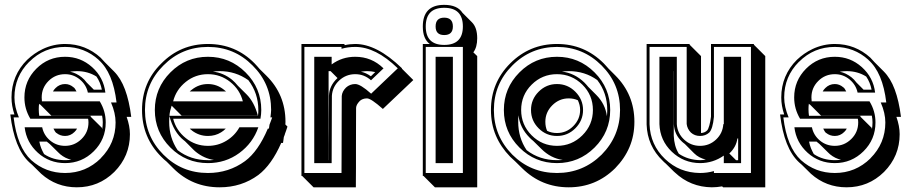

<svg xmlns="http://www.w3.org/2000/svg" viewBox="-20 -717 3788 798"><path d="M362.3 -423.3Q360.4 -425.3 358.9 -427Q357.4 -428.7 355.5 -430.2ZM403.8 -185.5Q403.8 -183.6 404.8 -179.7Q405.8 -186.5 406.5 -193.6Q407.2 -200.7 407.2 -208Q407.2 -222.2 404.3 -236.3H193.4L146 -283.7H143.1Q143.1 -284.7 142.8 -285.4Q142.6 -286.1 142.6 -287.1Q141.1 -275.4 141.1 -263.2Q141.1 -255.9 141.6 -249.3Q142.1 -242.7 143.1 -235.8H356.4Q356.4 -234.9 356.7 -233.9Q356.9 -232.9 356.9 -231.9ZM299.3 -421.4Q292 -421.4 284.9 -420.7Q277.8 -419.9 271 -418.9Q284.2 -416.5 296.4 -410.4Q308.6 -404.3 319.3 -396Q331.1 -386.7 340.3 -374L370.1 -344.2H403.3Q397.5 -374.5 380.9 -398.9Q345.2 -421.4 299.3 -421.4ZM143.6 -128.4Q146 -114.3 151.1 -101.6Q156.2 -88.9 163.1 -76.7Q200.7 -51.3 250.5 -51.3Q257.3 -51.3 263.7 -51.8Q270 -52.2 276.4 -53.2Q252 -58.1 230.5 -75.7Q228 -78.1 225.8 -80.1Q223.6 -82 221.2 -84.5L187 -118.2Q185.5 -119.6 183.8 -120.8Q182.1 -122.1 180.7 -123.5Q179.2 -124.5 177.7 -125.7Q176.3 -127 174.8 -128.4ZM156.7 -512.7Q157.7 -513.2 157.7 -513.2Q202.1 -534.2 250.5 -534.2Q293.5 -534.2 330.3 -519.8Q367.2 -505.4 397.9 -477.5Q406.7 -468.8 415.5 -458.5L453.6 -420.4Q481.9 -392.1 499.5 -345Q517.1 -297.9 525.4 -231.4H506.3Q520 -192.9 520 -159.2Q520 -67.9 455.1 -2.4Q390.1 61.5 299.3 61.5Q214.4 61.5 151.4 5.4L113.3 -32.2L101.6 -42.5Q39.6 -100.1 22.9 -241.2H40Q27.8 -277.3 27.8 -312Q27.8 -357.9 44.4 -397.5Q61 -437 92.8 -468.3Q122.1 -496.1 156.7 -512.7ZM210.9 -351.1Q227.5 -367.7 250.5 -367.7Q269.5 -367.7 285.2 -354.5Q289.1 -352.1 292 -347.4Q294.9 -342.8 297.9 -336.9H200.2Q203.6 -343.8 210.9 -351.1ZM289.6 -168.5Q272.9 -151.9 250.5 -151.9Q230 -151.9 214.4 -164.6V-164.1Q208.5 -168.9 202.1 -182.6H300.3Q298.3 -178.7 295.7 -175.3Q293 -171.9 289.6 -168.5ZM394.5 -295.9Q419.4 -255.4 419.4 -208Q419.4 -137.7 369.9 -88.4Q320.3 -39.1 250.5 -39.1Q185.1 -39.1 137.5 -82Q89.8 -125 82.5 -188H155.3Q162.1 -154.8 188.5 -132.8Q214.8 -110.8 250.5 -110.8Q290 -110.8 318.8 -139.2Q347.7 -167.5 347.7 -208Q347.7 -216.3 346.2 -223.6H106Q81.5 -264.6 81.5 -312Q81.5 -381.8 130.9 -431.4Q180.2 -481 250.5 -481Q314.9 -481 362.8 -438Q410.6 -395 418 -332H345.2Q338.4 -364.7 311.8 -386.7Q285.2 -408.7 250.5 -408.7Q210 -408.7 181.6 -380.4Q153.3 -352.1 153.3 -312Q153.3 -303.7 154.3 -295.9ZM464.4 -291Q449.7 -415.5 389.6 -468.3H390.1Q330.6 -522 250.5 -522Q163.1 -522 101.6 -460V-460.4Q40 -398.9 40 -312Q40 -272.9 58.6 -229H36.6Q51.3 -105.5 109.9 -51.3Q169.9 2 250.5 2Q336.9 2 398.9 -59.1H398.4Q460.4 -121.1 460.4 -208Q460.4 -247.1 441.4 -291Z M844.2 -51.3Q850.6 -51.3 856.7 -51.3Q862.8 -51.3 869.1 -52.2Q828.6 -58.1 793.9 -85.9Q791 -88.4 788.3 -90.8Q785.6 -93.3 783.2 -95.7L748.5 -130.4Q745.6 -132.3 744.1 -133.8Q701.7 -167.5 684.1 -234.9Q683.6 -229 683.3 -223.1Q683.1 -217.3 683.1 -210.9Q683.1 -144.5 718.3 -92.8Q772 -51.3 844.2 -51.3ZM893.1 -421.4Q885.7 -421.4 878.7 -420.9Q871.6 -420.4 864.7 -419.4Q908.2 -414.6 944.3 -385.7Q957 -375 968.8 -360.4L1004.4 -325.2Q1037.1 -292.5 1051.8 -236.3H734.9L693.4 -277.8Q689.9 -267.6 687.5 -257.3Q685.1 -247.1 684.1 -235.8H1052.2Q1053.2 -242.7 1053.5 -248.5Q1053.7 -254.4 1053.7 -259.8Q1053.7 -329.6 1012.2 -383.8Q959 -421.4 893.1 -421.4ZM672.4 -45.4Q661.6 -53.7 650.4 -65.4Q570.3 -145.5 570.3 -259.8Q570.3 -374.5 650.4 -453.1Q730 -534.2 844.2 -534.2Q959 -534.2 1038.1 -453.6Q1043.5 -447.8 1048.8 -442.1Q1054.2 -436.5 1059.1 -430.2L1087.4 -402.3Q1166.5 -323.7 1166.5 -210.9Q1166.5 -207.5 1166.3 -204.8Q1166 -202.1 1166 -199.7L1174.8 -190.9Q1171.9 -181.2 1168.9 -173.3Q1166 -165.5 1163.6 -158.7H1164.1Q1163.1 -156.2 1161.9 -153.1Q1160.6 -149.9 1159.7 -147.5Q1159.2 -142.6 1158 -134.8Q1156.7 -127 1156.2 -123H1148.9Q1108.9 -31.7 1053.7 10.3Q983.9 61.5 893.1 61.5Q779.3 61.5 700.2 -17.6ZM768.6 -336.9Q771 -339.4 772.9 -340.8Q774.9 -342.3 777.3 -344.2Q806.6 -367.7 844.2 -367.7Q881.3 -367.7 910.6 -344.2Q915.5 -340.3 919.4 -336.9ZM898.9 -167Q875 -151.9 844.2 -151.9Q807.1 -151.9 777.3 -174.8H777.8Q772.5 -178.2 768.6 -182.6H918.5Q908.2 -172.4 898.9 -167ZM989.3 -295.9Q977.1 -344.2 936.8 -376.5Q896.5 -408.7 844.2 -408.7Q792 -408.7 752 -376.5Q711.9 -344.2 699.7 -295.9ZM844.2 -39.1Q752.9 -39.1 688.2 -103.8Q623.5 -168.5 623.5 -259.8Q623.5 -351.1 688.2 -416Q752.9 -481 844.2 -481Q935.5 -481 1000.7 -416Q1065.9 -351.1 1065.9 -259.8Q1065.9 -242.7 1062.5 -223.6H699.7Q711.9 -175.3 752 -143.1Q792 -110.8 844.2 -110.8Q886.2 -110.8 921.1 -132.1Q956.1 -153.3 975.1 -188H1053.7Q1031.2 -122.6 974.4 -80.8Q917.5 -39.1 844.2 -39.1ZM844.2 2Q930.7 2 998.5 -47.4Q1053.2 -87.9 1093.3 -182.6H1097.7L1100.1 -198.7Q1102.5 -206.1 1105.7 -213.4Q1108.9 -220.7 1111.3 -229H1104Q1105 -238.8 1106 -246.6Q1106.9 -254.4 1106.9 -259.8Q1106.9 -368.7 1029.8 -444.8Q953.6 -522 844.2 -522Q735.4 -522 659.2 -444.8Q582.5 -368.7 582.5 -259.8Q582.5 -150.9 659.2 -74.2Q735.4 2 844.2 2Z M1539.6 -417.5Q1522.5 -421.4 1505.4 -421.4Q1499 -421.4 1492.9 -420.7Q1486.8 -419.9 1480 -418.9Q1501.5 -414.6 1521.5 -399.9ZM1345.7 -51.3H1346.2Q1346.2 -85 1346.2 -117.9Q1346.2 -150.9 1346.7 -184.1Q1346.7 -196.8 1346.7 -214.6Q1346.7 -232.4 1346.9 -251.2Q1347.2 -270 1347.2 -287.8Q1347.2 -305.7 1347.2 -318.8Q1348.1 -340.8 1356.9 -358.6Q1365.7 -376.5 1381.3 -391.1L1382.8 -392.6L1354 -421.4H1345.7ZM1649.9 -432.1 1697.8 -384.3 1571.3 -264.2Q1522 -308.1 1505.4 -308.1Q1486.3 -308.1 1474.1 -296.4H1474.6Q1467.8 -289.6 1464.1 -282.7Q1460.4 -275.9 1460 -269Q1460 -233.9 1459.7 -193.1Q1459.5 -152.3 1459.5 -109.4Q1459.5 -87.9 1459.5 -64.9Q1459.5 -42 1459.5 -19.8Q1459.5 2.4 1459.2 23.2Q1459 43.9 1459 61.5H1283.2L1235.8 14.2H1232.9V-534.2H1411.6V-531.2L1413.1 -529.3Q1434.1 -534.2 1456.5 -534.2Q1501 -534.2 1549.1 -509.5Q1597.2 -484.9 1650.9 -433.1ZM1522 -383.3Q1493.7 -408.7 1456.5 -408.7Q1418 -408.7 1389.9 -382.6Q1361.8 -356.4 1359.4 -318.8L1358.4 -39.1H1286.1V-481H1358.4V-449.2Q1401.4 -481 1456.5 -481Q1524.4 -481 1573.2 -433.6Q1573.7 -433.1 1574.2 -433.1ZM1633.3 -433.1Q1586.4 -478.5 1542.7 -500.2Q1499 -522 1456.5 -522Q1425.8 -522 1399.4 -514.2V-522H1245.1V2H1399.4Q1399.4 -32.7 1399.7 -74.2Q1399.9 -115.7 1399.9 -158.4Q1399.9 -201.2 1400.1 -242.4Q1400.4 -283.7 1400.4 -318.8V-317.9Q1401.9 -336.9 1418 -353Q1434.1 -367.7 1456.5 -367.7Q1478 -367.7 1522.5 -327.6Z M1939 -626.5 1939.9 -625.5ZM1740.2 14.2H1737.3V-534.2H1766.1Q1737.3 -555.7 1737.3 -606.9Q1737.3 -696.8 1826.2 -696.8Q1880.9 -696.8 1902.3 -663.6L1941.4 -624.5Q1963.4 -602.5 1963.4 -558.1Q1963.4 -520.5 1947.3 -499.5L1963.4 -483.9V61.5H1787.6ZM1790.5 -39.1V-481H1862.3V-39.1ZM1826.2 -571.3Q1790.5 -571.3 1790.5 -606.9Q1790.5 -643.6 1826.2 -643.6Q1862.3 -643.6 1862.3 -606.9Q1862.3 -571.3 1826.2 -571.3ZM1826.2 -530.3Q1903.8 -530.3 1903.8 -606.9Q1903.8 -684.6 1826.2 -684.6Q1749.5 -684.6 1749.5 -606.9Q1749.5 -530.3 1826.2 -530.3ZM1903.8 2V-522H1749.5V2Z M2294.9 -51.3Q2301.3 -51.3 2307.1 -51.5Q2313 -51.8 2318.8 -52.2Q2268.6 -59.6 2230.5 -97.7L2196.3 -131.3Q2188 -137.7 2180.7 -145.5Q2141.1 -185.5 2134.8 -237.8Q2133.8 -231 2133.8 -224.4Q2133.8 -217.8 2133.8 -210.9Q2133.8 -144.5 2168.9 -92.8Q2222.7 -51.3 2294.9 -51.3ZM2458 -322.8Q2496.1 -284.7 2502.4 -233.9Q2503.9 -246.1 2503.9 -259.8Q2503.9 -330.6 2462.4 -384.3Q2410.6 -421.4 2343.8 -421.4Q2336.4 -421.4 2329.3 -420.9Q2322.3 -420.4 2315.4 -419.4Q2367.7 -413.6 2408.7 -374Q2413.1 -369.6 2417 -365.2Q2420.9 -360.8 2424.8 -356ZM2294.9 -164.1Q2334 -164.1 2362.3 -192.4Q2391.1 -221.2 2391.1 -259.8Q2391.1 -271 2388.7 -280.8Q2386.2 -290.5 2381.8 -300.3Q2364.7 -308.1 2343.8 -308.1Q2304.2 -308.1 2275.4 -279.3Q2246.6 -250.5 2246.6 -210.9Q2246.6 -189.9 2253.9 -173.3Q2272 -164.1 2294.9 -164.1ZM2121.1 -46.4Q2110.8 -55.2 2100.6 -65.4Q2061 -106 2040.8 -154.1Q2020.5 -202.1 2020.5 -259.8Q2020.5 -373.5 2100.6 -453.6Q2181.2 -534.2 2294.9 -534.2Q2408.7 -534.2 2489.3 -453.6Q2494.6 -448.2 2499.5 -442.6Q2504.4 -437 2509.3 -431.6L2537.1 -403.8Q2616.7 -324.2 2616.7 -210.9Q2616.7 -153.8 2596.4 -106Q2576.2 -58.1 2536.6 -17.6Q2456.5 61.5 2343.8 61.5Q2231 61.5 2150.4 -17.6ZM2294.9 -39.1Q2203.6 -39.1 2138.9 -103.8Q2074.2 -168.5 2074.2 -259.8Q2074.2 -351.1 2138.9 -416Q2203.6 -481 2294.9 -481Q2386.2 -481 2451.2 -416Q2516.1 -351.1 2516.1 -259.8Q2516.1 -168.5 2451.2 -103.8Q2386.2 -39.1 2294.9 -39.1ZM2294.9 -110.8Q2356.4 -110.8 2400.4 -154.5Q2444.3 -198.2 2444.3 -259.8Q2444.3 -321.8 2400.4 -365.2Q2356.4 -408.7 2294.9 -408.7Q2233.4 -408.7 2189.7 -365.2Q2146 -321.8 2146 -259.8Q2146 -198.2 2189.7 -154.5Q2233.4 -110.8 2294.9 -110.8ZM2294.9 -151.9Q2250.5 -151.9 2218.8 -183.6Q2187 -215.3 2187 -259.8Q2187 -304.2 2218.8 -335.9Q2250.5 -367.7 2294.9 -367.7Q2339.4 -367.7 2371.1 -335.9Q2403.3 -303.7 2403.3 -259.8Q2403.3 -215.8 2371.1 -183.6Q2339.4 -151.9 2294.9 -151.9ZM2294.9 2Q2403.3 2 2480.5 -74.2Q2557.1 -151.9 2557.1 -259.8Q2557.1 -368.2 2480.5 -444.8Q2403.3 -522 2294.9 -522Q2186.5 -522 2109.4 -444.8Q2032.7 -368.2 2032.7 -259.8Q2032.7 -151.9 2109.4 -74.2Q2186 2 2294.9 2Z M3011.2 -79.1 3039.1 -51.3H3047.9V-141.6H3044.9Q3040 -106.4 3012.2 -80.1ZM2780.3 -152.8Q2781.2 -131.8 2786.1 -113.3Q2791 -94.7 2801.3 -78.1Q2839.8 -52.2 2889.6 -51.3Q2895.5 -51.3 2901.4 -52Q2907.2 -52.7 2913.6 -53.7Q2899.4 -57.1 2887.2 -63.5Q2875 -69.8 2864.7 -80.1L2826.2 -118.7Q2823.2 -121.1 2820.3 -123.3Q2817.4 -125.5 2814.9 -127.9Q2782.7 -157.7 2780.8 -200.7V-421.4H2780.3ZM3113.3 -534.2V-531.2L3160.6 -483.9V61.5H2985.4L2981.4 57.6Q2970.2 59.6 2959.7 60.5Q2949.2 61.5 2938.5 61.5Q2849.6 60.5 2785.2 0Q2784.2 -1 2783 -2Q2781.7 -2.9 2780.8 -3.9L2747.1 -37.1Q2744.1 -39.6 2741.2 -42.2Q2738.3 -44.9 2735.4 -47.9Q2670.4 -109.9 2667.5 -199.7V-534.2H2846.2V-531.2L2893.6 -483.9V-164.1Q2909.2 -165 2918.9 -174.8Q2923.8 -179.7 2928.2 -195.8Q2932.6 -211.9 2935.1 -232.4V-534.2ZM3060.1 -481V-39.1H2988.3V-70.3Q2943.8 -39.1 2889.6 -39.1Q2821.3 -39.6 2772.2 -86.4Q2723.1 -133.3 2720.7 -201.2V-481H2793V-201.2Q2795.4 -163.1 2823.2 -137Q2851.1 -110.8 2889.6 -110.8Q2928.2 -110.8 2956.1 -137Q2983.9 -163.1 2986.3 -201.2H2988.3V-481ZM2947.3 -522V-231.4Q2942.4 -180.7 2927.7 -166Q2912.1 -151.9 2889.6 -151.9Q2867.2 -151.9 2851.6 -166Q2836.4 -181.2 2834 -201.7V-522H2679.7V-200.2Q2682.6 -115.2 2743.7 -56.6Q2774.4 -27.3 2810.5 -12.9Q2846.7 1.5 2889.6 2Q2904.3 2 2918.7 0Q2933.1 -2 2947.3 -5.9V2H3101.1V-522Z M3561.5 -423.3Q3559.6 -425.3 3558.1 -427Q3556.6 -428.7 3554.7 -430.2ZM3603 -185.5Q3603 -183.6 3604 -179.7Q3605 -186.5 3605.7 -193.6Q3606.4 -200.7 3606.4 -208Q3606.4 -222.2 3603.5 -236.3H3392.6L3345.2 -283.7H3342.3Q3342.3 -284.7 3342 -285.4Q3341.8 -286.1 3341.8 -287.1Q3340.3 -275.4 3340.3 -263.2Q3340.3 -255.9 3340.8 -249.3Q3341.3 -242.7 3342.3 -235.8H3555.7Q3555.7 -234.9 3555.9 -233.9Q3556.2 -232.9 3556.2 -231.9ZM3498.5 -421.4Q3491.2 -421.4 3484.1 -420.7Q3477.1 -419.9 3470.2 -418.9Q3483.4 -416.5 3495.6 -410.4Q3507.8 -404.3 3518.6 -396Q3530.3 -386.7 3539.6 -374L3569.3 -344.2H3602.5Q3596.7 -374.5 3580.1 -398.9Q3544.4 -421.4 3498.5 -421.4ZM3342.8 -128.4Q3345.2 -114.3 3350.3 -101.6Q3355.5 -88.9 3362.3 -76.7Q3399.9 -51.3 3449.7 -51.3Q3456.5 -51.3 3462.9 -51.8Q3469.2 -52.2 3475.6 -53.2Q3451.2 -58.1 3429.7 -75.7Q3427.2 -78.1 3425 -80.1Q3422.9 -82 3420.4 -84.5L3386.2 -118.2Q3384.8 -119.6 3383.1 -120.8Q3381.3 -122.1 3379.9 -123.5Q3378.4 -124.5 3377 -125.7Q3375.5 -127 3374 -128.4ZM3356 -512.7Q3356.9 -513.2 3356.9 -513.2Q3401.4 -534.2 3449.7 -534.2Q3492.7 -534.2 3529.5 -519.8Q3566.4 -505.4 3597.2 -477.5Q3606 -468.8 3614.7 -458.5L3652.8 -420.4Q3681.2 -392.1 3698.7 -345Q3716.3 -297.9 3724.6 -231.4H3705.6Q3719.2 -192.9 3719.2 -159.2Q3719.2 -67.9 3654.3 -2.4Q3589.4 61.5 3498.5 61.5Q3413.6 61.5 3350.6 5.4L3312.5 -32.2L3300.8 -42.5Q3238.8 -100.1 3222.2 -241.2H3239.3Q3227.1 -277.3 3227.1 -312Q3227.1 -357.9 3243.7 -397.5Q3260.3 -437 3292 -468.3Q3321.3 -496.1 3356 -512.7ZM3410.2 -351.1Q3426.8 -367.7 3449.7 -367.7Q3468.8 -367.7 3484.4 -354.5Q3488.3 -352.1 3491.2 -347.4Q3494.1 -342.8 3497.1 -336.9H3399.4Q3402.8 -343.8 3410.2 -351.1ZM3488.8 -168.5Q3472.2 -151.9 3449.7 -151.9Q3429.2 -151.9 3413.6 -164.6V-164.1Q3407.7 -168.9 3401.4 -182.6H3499.5Q3497.6 -178.7 3494.9 -175.3Q3492.2 -171.9 3488.8 -168.5ZM3593.8 -295.9Q3618.7 -255.4 3618.7 -208Q3618.7 -137.7 3569.1 -88.4Q3519.5 -39.1 3449.7 -39.1Q3384.3 -39.1 3336.7 -82Q3289.1 -125 3281.7 -188H3354.5Q3361.3 -154.8 3387.7 -132.8Q3414.1 -110.8 3449.7 -110.8Q3489.3 -110.8 3518.1 -139.2Q3546.9 -167.5 3546.9 -208Q3546.9 -216.3 3545.4 -223.6H3305.2Q3280.8 -264.6 3280.8 -312Q3280.8 -381.8 3330.1 -431.4Q3379.4 -481 3449.7 -481Q3514.2 -481 3562 -438Q3609.9 -395 3617.2 -332H3544.4Q3537.6 -364.7 3511 -386.7Q3484.4 -408.7 3449.7 -408.7Q3409.2 -408.7 3380.9 -380.4Q3352.5 -352.1 3352.5 -312Q3352.5 -303.7 3353.5 -295.9ZM3663.6 -291Q3648.9 -415.5 3588.9 -468.3H3589.4Q3529.8 -522 3449.7 -522Q3362.3 -522 3300.8 -460V-460.4Q3239.3 -398.9 3239.3 -312Q3239.3 -272.9 3257.8 -229H3235.8Q3250.5 -105.5 3309.1 -51.3Q3369.1 2 3449.7 2Q3536.1 2 3598.1 -59.1H3597.7Q3659.7 -121.1 3659.7 -208Q3659.7 -247.1 3640.6 -291Z"/></svg>

Font: Gondrin
Style: Regular
Weight: 400
Designer: Peter Wiegel, original typeface by Carl Albert Fahrenwaldt 1901
Foundry: Peter Wiegel
Version: Version 1.000 2010 initial release